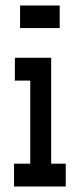

<svg xmlns="http://www.w3.org/2000/svg" viewBox="-20 -678 290 698"><path d="M31 0V-83H90V-385H34V-468H166V-83H219V0ZM53 -576V-658H197V-576Z"/></svg>

Font: Inconsolata UltraCondensed ExtraBold
Style: Regular
Weight: 800
Width: 1
Monospace: yes
Designer: Raph Levien, Cyreal, Brenton Simpson
Foundry: Raph Levien, Cyreal, Google
Version: Version 3.001; ttfautohint (v1.8.2.53-6de2)